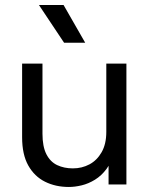

<svg xmlns="http://www.w3.org/2000/svg" viewBox="-20 -734 598 764"><path d="M254 10Q201 10 159 -11Q117 -32 92.5 -75.5Q68 -119 68 -188V-481H149V-202Q149 -151 164.5 -120.5Q180 -90 207.5 -77Q235 -64 270 -64Q306 -64 336 -80Q366 -96 384.5 -128.5Q403 -161 403 -209V-481H483V0H412V-130H435Q424 -89 404 -62Q384 -35 358 -19Q332 -3 305 3.5Q278 10 254 10ZM235 -564 135 -714H233L319 -564Z"/></svg>

Font: SUSE Thin
Style: Regular
Weight: 400
Version: Version 1.000